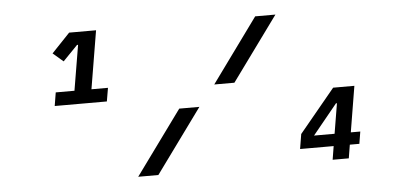

<svg xmlns="http://www.w3.org/2000/svg" viewBox="-49 -797 1897 896"><g transform="rotate(-5 900.0 -349.0)"><path d="M449.2 -362.9 459.9 -425.8H382.5L427.9 -698.2H301.8L216.3 -608.3L264.6 -566.8L333.5 -637.8H338.4L302.9 -425.8H215.2L204.9 -362.9ZM564.3 0H658.7L877.1 -300.1H782.7ZM955.3 -398.1H1049.7L1268.1 -698.2H1173.3ZM1328.1 -63.2H1485.4L1475.1 0H1550.8L1561.1 -63.2H1605.8L1615.1 -120H1570.7L1606.2 -334.9H1506.7L1339.5 -132.5ZM1398.4 -120 1513.5 -261H1518.1L1494.7 -120Z"/></g></svg>

Font: Margiela Mono Italic SmBold It
Style: Regular
Weight: 600
Designer: Mike Abbink, Paul van der Laan, Pieter van Rosmalen
Foundry: Bold Monday
Version: Version 2.003 2021